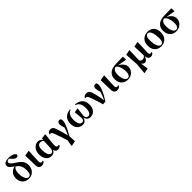

<svg xmlns="http://www.w3.org/2000/svg" viewBox="583 -3070 5533 5533"><g transform="rotate(-45 3349.5 -303.0)"><path d="M275.4 -507.8 274.4 -508.8Q230.5 -477.5 210 -428.7Q189.5 -379.9 189.5 -300.8Q189.5 -172.9 229.5 -95.7Q269.5 -18.6 325.2 -18.6Q426.8 -18.6 426.8 -194.3Q426.8 -310.5 391.6 -382.3Q356.4 -454.1 275.4 -507.8ZM382.8 -711.9 296.9 -798.8Q250 -796.9 227.5 -781.2Q205.1 -765.6 205.1 -733.4Q205.1 -701.2 243.7 -662.1Q282.2 -623 369.1 -570.3Q472.7 -504.9 522 -436Q571.3 -367.2 571.3 -274.4Q571.3 -148.4 497.6 -65.9Q423.8 16.6 302.7 16.6Q184.6 16.6 110.8 -59.6Q37.1 -135.7 37.1 -257.8Q37.1 -362.3 95.7 -434.6Q154.3 -506.8 257.8 -526.4Q179.7 -578.1 141.6 -617.2Q103.5 -656.2 103.5 -706.1Q103.5 -766.6 161.6 -796.4Q219.7 -826.2 308.6 -826.2Q491.2 -826.2 545.9 -724.6Q545.9 -698.2 528.3 -681.2Q510.7 -664.1 478.5 -664.1Q430.7 -664.1 382.8 -711.9Z M828.1 15.6Q772.5 15.6 738.8 -20.5Q705.1 -56.6 704.1 -123L692.4 -530.3L855.5 -558.6L863.3 -551.8Q842.8 -216.8 845.7 -130.9Q845.7 -61.5 898.4 -61.5Q919.9 -61.5 941.4 -71.3L953.1 -52.7Q942.4 -25.4 908.2 -4.9Q874 15.6 828.1 15.6Z M1360.4 -164.1 1373 -448.2Q1332 -496.1 1268.6 -496.1Q1214.8 -496.1 1182.1 -453.6Q1149.4 -411.1 1149.4 -325.2Q1149.4 -186.5 1182.1 -114.3Q1214.8 -42 1267.6 -42Q1307.6 -42 1332 -73.7Q1356.4 -105.5 1360.4 -164.1ZM1592.8 -71.3 1606.4 -51.8Q1574.2 16.6 1482.4 16.6Q1443.4 16.6 1415.5 -9.3Q1387.7 -35.2 1377 -83Q1359.4 -36.1 1320.3 -9.8Q1281.2 16.6 1224.6 16.6Q1125 16.6 1061 -60.1Q997.1 -136.7 997.1 -273.4Q997.1 -406.2 1069.8 -484.9Q1142.6 -563.5 1235.4 -563.5Q1322.3 -563.5 1376 -482.4L1384.8 -542L1529.3 -558.6L1538.1 -551.8Q1498 -270.5 1498 -152.3Q1498 -60.5 1550.8 -60.5Q1573.2 -60.5 1592.8 -71.3Z M1627 -465.8 1621.1 -478.5Q1635.7 -515.6 1666 -536.1Q1696.3 -556.6 1735.4 -556.6Q1791 -556.6 1823.2 -523.9Q1855.5 -491.2 1886.7 -386.7Q1938.5 -226.6 1973.6 -73.2Q2033.2 -193.4 2064.5 -297.9Q2027.3 -421.9 2027.3 -460.9Q2027.3 -507.8 2048.8 -535.6Q2070.3 -563.5 2108.4 -563.5Q2140.6 -563.5 2166 -537.1Q2173.8 -512.7 2173.8 -471.7Q2173.8 -336.9 1988.3 -28.3L1999 189.5L1845.7 219.7L1835.9 212.9L1867.2 23.4Q1828.1 -128.9 1734.4 -370.1Q1710.9 -433.6 1694.8 -449.7Q1678.7 -465.8 1646.5 -465.8Z M2743.2 -538.1 2749 -561.5Q2887.7 -550.8 2965.8 -476.1Q3043.9 -401.4 3043.9 -254.9Q3043.9 -128.9 2978.5 -56.2Q2913.1 16.6 2804.7 16.6Q2748 16.6 2706.5 -21Q2665 -58.6 2652.3 -127Q2640.6 -54.7 2598.1 -19Q2555.7 16.6 2495.1 16.6Q2393.6 16.6 2327.1 -56.2Q2260.7 -128.9 2260.7 -253.9Q2260.7 -394.5 2335.9 -471.2Q2411.1 -547.9 2547.9 -561.5L2552.7 -538.1Q2405.3 -497.1 2405.3 -275.4Q2405.3 -155.3 2438.5 -100.6Q2471.7 -45.9 2527.3 -45.9Q2609.4 -45.9 2609.4 -146.5Q2609.4 -182.6 2598.1 -272.5Q2586.9 -362.3 2585 -404.3L2711.9 -425.8L2722.7 -418.9Q2720.7 -388.7 2706.5 -286.6Q2692.4 -184.6 2692.4 -154.3Q2692.4 -103.5 2718.3 -74.7Q2744.1 -45.9 2782.2 -45.9Q2836.9 -45.9 2868.2 -100.1Q2899.4 -154.3 2899.4 -266.6Q2899.4 -492.2 2743.2 -538.1Z M3089.8 -473.6 3081.1 -486.3Q3114.3 -558.6 3204.1 -558.6Q3268.6 -558.6 3306.2 -512.2Q3343.8 -465.8 3369.1 -346.7Q3414.1 -171.9 3426.8 -49.8Q3493.2 -188.5 3525.4 -294.9Q3489.3 -412.1 3489.3 -461.9Q3489.3 -506.8 3510.7 -535.2Q3532.2 -563.5 3570.3 -563.5Q3602.5 -563.5 3627 -538.1Q3634.8 -507.8 3634.8 -471.7Q3634.8 -412.1 3599.6 -321.8Q3564.5 -231.4 3527.3 -165Q3490.2 -98.6 3430.7 1L3321.3 8.8Q3312.5 -33.2 3299.3 -80.1Q3286.1 -127 3277.8 -151.4Q3269.5 -175.8 3249.5 -233.4Q3229.5 -291 3225.6 -302.7Q3193.4 -402.3 3171.9 -440.4Q3150.4 -478.5 3121.1 -478.5Q3104.5 -478.5 3089.8 -473.6Z M3902.3 15.6Q3846.7 15.6 3813 -20.5Q3779.3 -56.6 3778.3 -123L3766.6 -530.3L3929.7 -558.6L3937.5 -551.8Q3917 -216.8 3919.9 -130.9Q3919.9 -61.5 3972.7 -61.5Q3994.1 -61.5 4015.6 -71.3L4027.3 -52.7Q4016.6 -25.4 3982.4 -4.9Q3948.2 15.6 3902.3 15.6Z M4359.4 -18.6Q4410.2 -18.6 4437.5 -62.5Q4464.8 -106.4 4464.8 -183.6Q4464.8 -290 4430.7 -383.3Q4396.5 -476.6 4337.9 -497.1Q4223.6 -471.7 4223.6 -292Q4223.6 -167 4264.6 -92.8Q4305.7 -18.6 4359.4 -18.6ZM4705.1 -430.7 4425.8 -478.5Q4502.9 -439.5 4555.2 -376.5Q4607.4 -313.5 4607.4 -239.3Q4607.4 -133.8 4530.8 -58.6Q4454.1 16.6 4335 16.6Q4220.7 16.6 4146 -58.6Q4071.3 -133.8 4071.3 -262.7Q4071.3 -401.4 4157.2 -474.6Q4243.2 -547.9 4431.6 -552.7L4699.2 -556.6Z M5374 -71.3 5384.8 -50.8Q5343.8 16.6 5270.5 16.6Q5219.7 16.6 5189.5 -20Q5159.2 -56.6 5153.3 -122.1Q5109.4 16.6 5031.2 16.6Q4971.7 16.6 4929.7 -46.9L4961.9 188.5L4810.5 219.7L4802.7 213.9L4832 -119.1L4805.7 -527.3L4958 -558.6L4966.8 -550.8Q4955.1 -242.2 4954.1 -148.4Q4986.3 -95.7 5042 -95.7Q5112.3 -95.7 5151.4 -159.2L5138.7 -527.3L5290 -558.6L5299.8 -550.8Q5281.2 -199.2 5282.2 -134.8Q5282.2 -91.8 5294.9 -76.2Q5307.6 -60.5 5335 -60.5Q5354.5 -60.5 5374 -71.3Z M5694.3 16.6Q5577.1 16.6 5502.4 -58.6Q5427.7 -133.8 5427.7 -273.4Q5427.7 -410.2 5506.3 -486.8Q5585 -563.5 5705.1 -563.5Q5826.2 -563.5 5898.4 -490.2Q5970.7 -417 5970.7 -280.3Q5970.7 -140.6 5892.1 -62Q5813.5 16.6 5694.3 16.6ZM5714.8 -18.6Q5764.6 -18.6 5791.5 -62Q5818.4 -105.5 5818.4 -178.7Q5818.4 -340.8 5780.8 -434.1Q5743.2 -527.3 5685.5 -527.3Q5637.7 -527.3 5608.9 -482.9Q5580.1 -438.5 5580.1 -366.2Q5580.1 -197.3 5619.1 -107.9Q5658.2 -18.6 5714.8 -18.6Z M6332 -18.6Q6382.8 -18.6 6410.2 -62.5Q6437.5 -106.4 6437.5 -183.6Q6437.5 -290 6403.3 -383.3Q6369.1 -476.6 6310.5 -497.1Q6196.3 -471.7 6196.3 -292Q6196.3 -167 6237.3 -92.8Q6278.3 -18.6 6332 -18.6ZM6677.7 -430.7 6398.4 -478.5Q6475.6 -439.5 6527.8 -376.5Q6580.1 -313.5 6580.1 -239.3Q6580.1 -133.8 6503.4 -58.6Q6426.8 16.6 6307.6 16.6Q6193.4 16.6 6118.7 -58.6Q6043.9 -133.8 6043.9 -262.7Q6043.9 -401.4 6129.9 -474.6Q6215.8 -547.9 6404.3 -552.7L6671.9 -556.6Z"/></g></svg>

Font: Bpmf Zihi Serif Heavy
Style: Heavy
Weight: 900
Foundry: But Ko
Version: Version 1.320